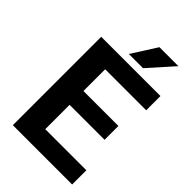

<svg xmlns="http://www.w3.org/2000/svg" viewBox="-265 -998 1092 1092"><g transform="rotate(45 281.0 -451.5)"><path d="M540.5 -114.3V0H63.5V-710.9H540V-596.2H210V-421.4H491.2V-310.1H210V-114.3ZM243.7 -752.9 339.4 -903.3H492.2L357.9 -752.9Z"/></g></svg>

Font: Vazirmatn FD
Style: Bold
Weight: 700
Designer: Saber Rastikerdar
Foundry: Saber Rastikerdar
Version: Version 33.001